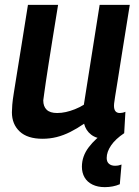

<svg xmlns="http://www.w3.org/2000/svg" viewBox="-20 -561 572 790"><path d="M411 209Q382 209 360.5 198.5Q339 188 328 169Q317 150 317 125Q317 82 345 45Q373 8 418 -22Q427 -18 430 -12.5Q433 -7 430.5 -2Q428 3 422.5 6.5Q417 10 411 10Q377 10 355 -7Q333 -24 326 -52Q297 -32 269 -18Q241 -4 213 3Q185 10 155 10Q93 10 61 -20Q29 -50 29 -99Q29 -111 30.5 -130Q32 -149 37 -179.5Q42 -210 49.5 -257.5Q57 -305 68.5 -375Q80 -445 95 -541H219Q205 -456 195.5 -396Q186 -336 179.5 -295Q173 -254 169 -226.5Q165 -199 162.5 -181Q160 -163 158 -148Q158 -123 172 -109.5Q186 -96 215 -96Q233 -96 251 -100Q269 -104 288 -111.5Q307 -119 325 -130L390 -541H514Q495 -424 483 -348Q471 -272 464 -228Q457 -184 453.5 -163Q450 -142 449.5 -135Q449 -128 449 -126Q449 -111 455 -103.5Q461 -96 473 -96Q477 -96 483 -97Q489 -98 496 -101L491 -13Q455 11 437 37.5Q419 64 419 89Q419 105 428.5 113Q438 121 453 121Q462 121 468.5 119.5Q475 118 480 116L473 197Q459 203 443.5 206Q428 209 411 209Z"/></svg>

Font: Georama ExtraCondensed Thin SemiBold
Style: Italic
Weight: 600
Italic angle: -9°
Version: Version 1.001